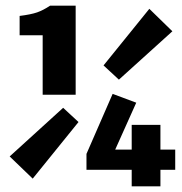

<svg xmlns="http://www.w3.org/2000/svg" viewBox="-20 -655 640 675"><path d="M130 -322V-531H49V-599Q89 -604 110.5 -611.5Q132 -619 156 -635H246V-322ZM95 -27 14 -105 202 -276 256 -226ZM398 -375 344 -425 505 -624 586 -545ZM443 0V-216H544V0ZM284 -58V-114L376 -325L459 -294L385 -129H596V-58Z"/></svg>

Font: Source Code Pro ExtraBold
Style: Regular
Weight: 800
Monospace: yes
Designer: Paul D. Hunt, Teo Tuominen
Foundry: Adobe Systems Incorporated
Version: Version 1.018;hotconv 1.0.116;makeotfexe 2.5.65601